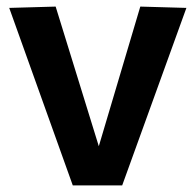

<svg xmlns="http://www.w3.org/2000/svg" viewBox="-20 -563 594 583"><path d="M201 0 8 -539 149 -543 280 -119 406 -543 546 -539 351 0Z"/></svg>

Font: Georama ExtraCondensed Thin SemiBold
Style: Regular
Weight: 600
Version: Version 1.001